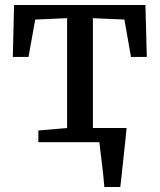

<svg xmlns="http://www.w3.org/2000/svg" viewBox="-20 -571 641 771"><path d="M399 180Q397.5 159.5 395 135.8Q392.5 112 389.5 87.8Q386.5 63.5 383.8 40.8Q381 18 379 0L335 -57H488.5Q486.5 -37 484 -13.2Q481.5 10.5 478.8 36.2Q476 62 473.2 87.5Q470.5 113 468 136.8Q465.5 160.5 463 180ZM134 0V-47L249.5 -57V-498L121.5 -492.5L94.5 -342.5H31.5L36.5 -551H564L569.5 -342.5H506L479.5 -492.5L353 -498V-57L470.5 -47V0Z"/></svg>

Font: Merriweather 28pt
Style: Regular
Weight: 400
Version: Version 2.100